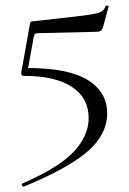

<svg xmlns="http://www.w3.org/2000/svg" viewBox="-20 -528 473 706"><path d="M374 -111Q374 -34 302.5 28.5Q231 91 68 158H67Q63 158 60.5 153.5Q58 149 62 147Q197 88 251.5 29.5Q306 -29 306 -94Q306 -168 244.5 -208.5Q183 -249 68 -249Q63 -249 60 -252.5Q57 -256 58 -261L90 -439Q91 -446 92.5 -447.5Q94 -449 103 -450Q241 -465 288.5 -471Q336 -477 349.5 -483.5Q363 -490 368 -505Q370 -508 375 -507.5Q380 -507 379 -503L359 -429Q355 -417 349.5 -414Q344 -411 331 -411L119 -406Q105 -406 104 -392L79 -254L78 -278Q231 -278 302.5 -234Q374 -190 374 -111Z"/></svg>

Font: Cormorant Unicase
Style: Regular
Weight: 400
Designer: Christian Thalmann (Catharsis Fonts)
Foundry: Catharsis Fonts
Version: Version 4.000